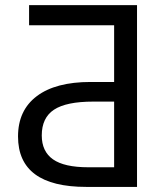

<svg xmlns="http://www.w3.org/2000/svg" viewBox="-20 -734 655 754"><path d="M518.1 -713.9V0H318.8Q50.8 0 50.8 -198.2Q50.8 -300.8 124.5 -356.4Q198.2 -412.1 335.9 -412.1H428.2V-634.8H94.2V-713.9ZM428.2 -335H346.2Q240.2 -335 192.1 -303.2Q144 -271.5 144 -202.1Q144 -139.2 188.2 -108.2Q232.4 -77.1 327.1 -77.1H428.2Z"/></svg>

Font: NotoSans
Style: Regular
Weight: 400
Designer: Monotype Design team
Foundry: Monotype Imaging Inc.
Version: Version 1.04; ttfautohint (v1.4.1)